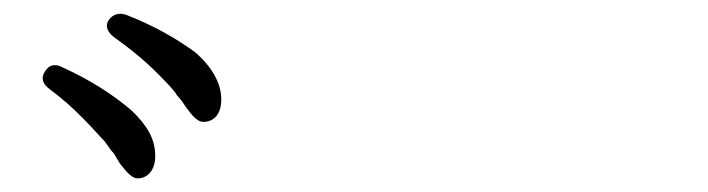

<svg xmlns="http://www.w3.org/2000/svg" viewBox="-20 -863 1040 282"><path d="M182 -601C197 -601 208 -613 208 -634C208 -659 196 -679 173 -701C147 -723 114 -745 72 -764C61 -770 52 -768 46 -758C40 -749 42 -740 53 -732C91 -704 116 -674 134 -655L144 -641C145 -640 146 -639 147 -638C149 -635 151 -631 156 -623C166 -610 174 -601 182 -601ZM148 -808C189 -779 210 -757 229 -737C235 -730 237 -728 240 -723L246 -716C259 -697 268 -684 279 -684C292 -684 305 -693 305 -717C305 -741 291 -765 267 -786C241 -805 209 -824 166 -841C155 -845 146 -842 140 -834C134 -826 137 -816 148 -808Z"/></svg>

Font: 寒蝉锦书宋 Text
Style: Regular
Weight: 400
Designer: 寒蝉锦书宋{Warren} 思源宋体{Ryoko NISHIZUKA 西塚涼子 (kana & ideographs); Frank Grießhammer (Latin, Greek & Cyrillic); Wenlong ZHANG 
Foundry: Adobe & ChillType
Version: Version 2.000;Glyphs 3.1.1 (3135)